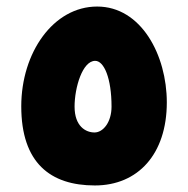

<svg xmlns="http://www.w3.org/2000/svg" viewBox="-20 -567 575 587"><path d="M270 0C402 0 490 -96 490 -254C490 -398 412 -547 277 -547C143 -547 45 -406 45 -242C45 -69 134 0 270 0ZM269 -162C242 -162 208 -181 208 -241C208 -299 232 -381 271 -381C298 -381 321 -328 321 -241C321 -193 295 -162 269 -162Z"/></svg>

Font: Noto Sans Arabic UI XCn Bk
Style: Regular
Weight: 900
Width: 2
Designer: Monotype Design Team, Nadine Chahine and Nizar Qandah
Foundry: Monotype Imaging Inc.
Version: Version 2.010